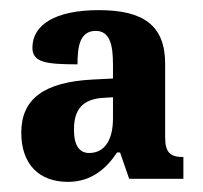

<svg xmlns="http://www.w3.org/2000/svg" viewBox="-20 -739 401 379"><path d="M114 -380C160 -380 190 -406 211 -438H217L235 -386H342V-429C316 -429 306 -438 306 -468V-613C306 -689 263 -719 175 -719C89 -719 44 -690 44 -645C44 -616 70 -612 133 -612C133 -646 137 -678 169 -678C197 -678 203 -650 203 -612V-584L163 -582C67 -577 22 -544 22 -477C22 -415 57 -380 114 -380ZM156 -437C138 -437 126 -450 126 -483C126 -522 142 -544 186 -546L203 -547V-505C203 -465 188 -437 156 -437Z"/></svg>

Font: Noto Serif Bengali ExtraCondensed ExtraBold
Style: Regular
Weight: 800
Width: 2
Designer: Juan Bruce, Universal Thirst, Indian Type Foundry and the Monotype Design Team.
Foundry: Monotype Imaging Inc.
Version: Version 2.003